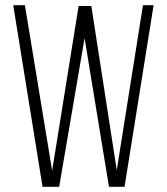

<svg xmlns="http://www.w3.org/2000/svg" viewBox="-20 -720 643 740"><path d="M208 0H144L31 -700H76L181 -62L283 -697H332L430 -64L531 -700H572L460 0H400L306 -573Z"/></svg>

Font: Bebas Neue Book
Style: Regular
Weight: 300
Designer: Ryoichi Tsunekawa
Foundry: Ryoichi Tsunekawa
Version: Version 1.003;PS 001.003;hotconv 1.0.88;makeotf.lib2.5.64775